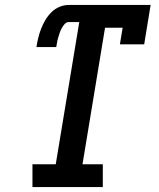

<svg xmlns="http://www.w3.org/2000/svg" viewBox="-20 -755 640 775"><path d="M111 0V-92H205L300 -666H258Q248 -666 241 -658Q234 -650 229 -641Q224 -632 221 -622.5Q218 -613 215 -603.5Q212 -594 210.5 -584.5Q209 -575 207 -565H127Q130 -584 134.5 -602.5Q139 -621 146 -639Q153 -657 163 -674Q173 -691 187.5 -705.5Q202 -720 220.5 -727.5Q239 -735 258 -735H588L562 -576H464L475 -643H404L313 -92H395V0Z"/></svg>

Font: Iosevka Slab Semibold Extended
Style: Italic
Weight: 600
Width: 7
Italic angle: -9°
Monospace: yes
Designer: Belleve Invis
Foundry: Belleve Invis
Version: Version 11.1.0; ttfautohint (v1.8.3)